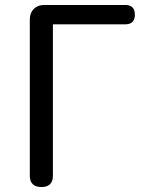

<svg xmlns="http://www.w3.org/2000/svg" viewBox="-20 -753 597 773"><path d="M147 0Q100 0 100 -46V-675Q100 -701 116 -717Q132 -733 158 -733H311H484Q523 -733 523 -694Q523 -655 484 -655H193V-46Q193 0 147 0Z"/></svg>

Font: GenSenRounded TW R
Style: Regular
Weight: 400
Version: Version 1.501;PS 1;hotconv 16.6.51;makeotf.lib2.5.65220